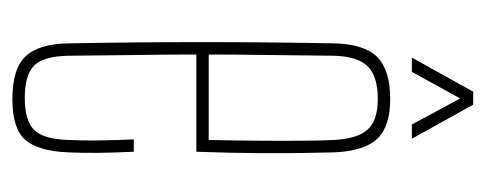

<svg xmlns="http://www.w3.org/2000/svg" viewBox="-257 -522 784 310"><g transform="rotate(90 135.0 -367.0)"><path d="M140 5Q91.5 5 71.2 -16Q51 -37 50 -85Q49 -138.5 48.5 -192.2Q48 -246 48 -299.5Q48 -353 48.5 -406.8Q49 -460.5 50 -514Q51 -563 72 -584Q93 -605 140 -605Q184.5 -605 204.2 -584Q224 -563 226 -514Q226.5 -496 227 -465Q227.5 -434 227.2 -390.5Q227 -347 225 -292H68Q68 -245.5 68.8 -196Q69.5 -146.5 70 -85Q71 -44 86.5 -29.5Q102 -15 138 -15Q174 -15 189.2 -29.5Q204.5 -44 206 -85Q207 -107.5 206.8 -133.2Q206.5 -159 205 -191H225Q226.5 -159 226.8 -133Q227 -107 226 -85Q224 -37 206 -16Q188 5 140 5ZM68 -312H206Q207 -356.5 207.2 -395.5Q207.5 -434.5 207.2 -464.8Q207 -495 206 -514Q204 -552.5 189 -568.8Q174 -585 140 -585Q103.5 -585 87.2 -568.8Q71 -552.5 70 -514Q69.5 -455 68.8 -406.5Q68 -358 68 -312ZM73 -640 128 -739H149L204 -640H181L139 -718L96 -640Z"/></g></svg>

Font: Big Shoulders Thin
Style: Regular
Weight: 100
Designer: Patric King
Foundry: XO Type Co
Version: Version 2.002